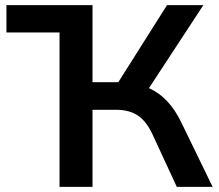

<svg xmlns="http://www.w3.org/2000/svg" viewBox="-20 -725 849 745"><path d="M211 0V-599H5V-705H339V-406H439L628 -705H769L558 -383Q598 -365 628.5 -332.5Q659 -300 683 -251L805 0H666L572 -203Q548 -255 514.5 -277Q481 -299 431 -299H339V0Z"/></svg>

Font: Nunito Sans
Style: Bold
Weight: 700
Designer: Vernon Adams
Foundry: Vernon Adams
Version: Version 3.101; ttfautohint (v1.8.4.7-5d5b);gftools[0.9.27]